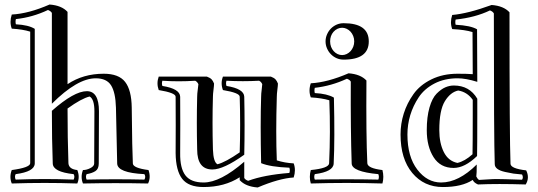

<svg xmlns="http://www.w3.org/2000/svg" viewBox="-20 -788 2365 844"><path d="M360.8 -22.5Q355 -11.2 360.8 1.5Q487.8 -1.5 614.7 1.5Q622.1 -10.3 614.7 -22.5Q496.1 -28.3 495.1 -69.3L489.7 -314.9Q487.8 -381.8 468.3 -412.8Q448.7 -443.8 400.9 -443.8Q319.8 -443.8 208 -332V-731Q204.1 -738.8 190.9 -744.1Q123 -711.9 49.8 -704.1Q46.9 -691.9 49.8 -681.2Q106 -678.2 132.8 -661.1V-69.3Q131.8 -33.2 48.8 -22.5Q43 -11.2 48.8 1.5Q176.8 -3.4 303.7 1.5Q310.1 -11.2 303.7 -22.5Q212.9 -32.2 211.9 -69.3Q208 -173.3 208 -300.8Q305.7 -387.2 361.8 -387.2Q415 -387.2 415 -298.8L414.1 -69.3Q414.1 -45.4 399.4 -35.9Q384.8 -26.4 360.8 -22.5ZM344.7 18.6Q333 -10.3 344.7 -40.5Q360.8 -40.5 377.4 -49.1Q394 -57.6 394 -69.3L395 -298.8Q395 -352.1 374 -363.8Q337.9 -355 276.9 -311Q276.9 -179.2 280.8 -70.3Q282.7 -44.4 319.8 -40.5Q332 -10.3 319.8 18.6Q176.8 13.7 31.7 18.6Q20 -10.3 31.7 -40.5Q111.8 -51.3 112.8 -70.3V-648.9Q80.1 -659.2 31.7 -662.1Q21 -690.9 31.7 -724.1Q106 -728 197.8 -768.1Q251 -764.2 276.9 -735.8V-418Q345.7 -463.9 436 -463.9Q502 -463.9 530 -428Q558.1 -392.1 559.1 -314.9Q561 -123.5 564 -69.3Q564.9 -49.3 632.8 -40.5Q644 -8.3 630.9 18.6Q487.8 15.6 344.7 18.6Z M1033.7 -118.2Q1037.6 -240.2 1033.7 -362.8Q1033.7 -379.9 960 -392.1Q948.7 -421.9 960 -451.2H1170.9Q1184.6 -445.8 1190.7 -439.5Q1196.8 -433.1 1201.7 -420.9Q1201.7 -412.1 1199.2 -393.1Q1196.8 -374 1196.8 -362.8Q1191.9 -202.1 1196.8 -83Q1231.9 -71.8 1271 -69.8Q1281.7 -41 1271 -7.8Q1207 -3.9 1112.8 36.1Q1059.6 32.2 1033.7 3.9V-8.8Q966.8 34.2 875 34.2Q808.6 34.2 780.8 -2Q752.9 -38.1 752 -115.2Q752.9 -237.8 752 -362.8Q752 -379.9 677.7 -392.1Q667 -421.9 677.7 -451.2H889.6Q903.8 -445.8 909.9 -439.5Q916 -433.1 920.9 -420.9Q920.9 -412.1 918.5 -393.1Q916 -374 916 -362.8Q912.6 -249 916 -130.9Q918 -75.2 936 -65.9Q971.7 -75.2 1033.7 -118.2ZM1053.7 -362.8Q1056.6 -235.8 1053.7 -107.9Q962.9 -43 913.6 -43Q846.7 -43 846.7 -130.9Q843.8 -249 846.7 -362.8Q846.7 -376 849.4 -394.5Q852.1 -413.1 852.1 -418Q846.7 -429.2 837.9 -433.1Q765.6 -428.2 693.8 -433.1Q689.9 -421.9 693.8 -410.2Q771 -397.9 772 -362.8Q772.9 -238.8 772 -115.2Q771 -48.8 794.9 -17.3Q818.8 14.2 875 14.2Q948.7 14.2 1053.7 -77.1V-5.9Q1057.6 2 1070.8 6.8Q1140.6 -19 1252 -27.8Q1255.9 -40 1252 -50.8Q1168 -54.2 1127.9 -70.8Q1124 -245.1 1127.9 -362.8Q1127.9 -376 1130.4 -394.5Q1132.8 -413.1 1132.8 -418Q1127.9 -429.2 1118.7 -433.1Q1047.9 -429.2 975.6 -433.1Q971.7 -421.9 975.6 -410.2Q1052.7 -397.9 1053.7 -362.8Z M1490.7 -686Q1601.1 -686 1601.1 -606Q1601.1 -525.9 1490.7 -525.9Q1474.1 -525.9 1459.7 -532.2Q1445.3 -538.6 1434.6 -549.6Q1423.8 -560.5 1417.5 -575.2Q1411.1 -589.8 1411.1 -606Q1411.1 -622.1 1417.5 -636.7Q1423.8 -651.4 1434.6 -662.4Q1445.3 -673.3 1459.7 -679.7Q1474.1 -686 1490.7 -686ZM1445.8 -647.9Q1431.2 -630.9 1431.2 -606Q1431.2 -593.3 1435.3 -582.3Q1439.5 -571.3 1446.8 -563.2Q1454.1 -555.2 1463.6 -550.5Q1473.1 -545.9 1483.9 -545.9Q1494.1 -545.9 1503.9 -550.5Q1513.7 -555.2 1521 -563.2Q1528.3 -571.3 1532.7 -582.3Q1537.1 -593.3 1537.1 -606Q1537.1 -618.7 1532.7 -629.6Q1528.3 -640.6 1521 -648.7Q1513.7 -656.7 1503.9 -661.4Q1494.1 -666 1483.9 -666Q1473.6 -666 1463.9 -661.6Q1454.1 -657.2 1445.8 -647.9ZM1643.1 -22.5Q1526.9 -33.2 1525.9 -69.3Q1521 -215.8 1522 -429.2Q1518.1 -437 1504.9 -441.9Q1437 -410.2 1363.8 -401.9Q1360.8 -390.1 1363.8 -378.9Q1418.9 -376 1447.8 -358.9Q1452.1 -176.8 1446.8 -69.3Q1445.8 -33.2 1363.8 -22.5Q1358.9 -10.3 1363.8 1.5Q1503.9 -1.5 1643.1 1.5Q1647.9 -10.3 1643.1 -22.5ZM1661.1 -40.5Q1668.9 -10.3 1661.1 18.6Q1503.9 13.7 1346.2 18.6Q1337.9 -10.3 1346.2 -40.5Q1425.8 -48.3 1426.8 -70.3Q1433.1 -207 1427.7 -347.2Q1395 -356.9 1346.2 -359.9Q1335 -389.2 1346.2 -421.9Q1419.9 -425.8 1512.2 -465.8Q1564.9 -461.9 1590.8 -434.1Q1588.9 -193.8 1594.7 -70.3Q1596.2 -48.3 1661.1 -40.5Z M1974.1 -49.8Q1916 -49.8 1886 -96.9Q1856 -144 1856 -215.8Q1856 -273.9 1867.9 -315.4Q1879.9 -356.9 1899.4 -376.5Q1918.9 -396 1937.5 -404.1Q1956.1 -412.1 1975.1 -412.1Q2043.9 -412.1 2078.1 -354V-283.2Q2078.1 -149.9 2077.1 -102.1Q2022.9 -49.8 1974.1 -49.8ZM2293 -39.1Q2309.1 -6.8 2291 22.9Q2166 19 2081.1 22.9Q2063 15.1 2058.1 2.9Q2010.7 34.2 1926.8 34.2Q1843.8 34.2 1792.2 -27.8Q1740.7 -89.8 1740.7 -196.8Q1740.7 -244.1 1754.9 -289.1Q1769 -334 1797.4 -374Q1825.7 -414.1 1876.2 -439Q1926.8 -463.9 1991.7 -463.9Q2036.1 -463.9 2058.1 -461.9Q2057.1 -539.1 2057.1 -647Q2024.9 -657.2 1967.8 -660.2Q1957 -689 1967.8 -722.2Q2036.1 -728 2141.1 -766.1Q2193.8 -762.2 2219.7 -733.9Q2219.7 -176.8 2224.1 -67.9Q2225.1 -46.9 2293 -39.1ZM2058.1 -349.1Q2033.7 -383.8 1994.1 -390.1Q1960 -382.8 1935.5 -343Q1911.1 -303.2 1911.1 -215.8Q1911.1 -159.2 1930.9 -119.6Q1950.7 -80.1 1990.7 -71.8Q2022.9 -79.1 2057.1 -109.9Q2058.1 -158.2 2058.1 -283.2ZM2274.9 -21Q2250 -22.9 2237.1 -24.9Q2224.1 -26.9 2200.9 -32Q2177.7 -37.1 2166.3 -45.7Q2154.8 -54.2 2154.8 -66.9Q2150.9 -175.8 2150.9 -729Q2146 -737.8 2133.8 -742.2Q2068.8 -710.9 1982.9 -702.1Q1980 -689.9 1982.9 -679.2Q2048.8 -675.8 2077.1 -659.2Q2077.1 -521 2078.1 -428.2Q2027.8 -443.8 1991.7 -443.8Q1934.1 -443.8 1889.9 -420.9Q1845.7 -397.9 1820.8 -360.6Q1795.9 -323.2 1783.4 -281.7Q1771 -240.2 1771 -196.8Q1771 -99.1 1814.5 -42.5Q1857.9 14.2 1918.9 14.2Q1996.1 14.2 2075.7 -64.9Q2075.7 -23.9 2073.7 -12.2Q2079.1 -1 2085.9 2.9Q2102.1 2 2117.9 1Q2133.8 0 2143.3 -0.5Q2152.8 -1 2160.2 -1Q2187 -1 2274.9 2Q2281.7 -7.8 2274.9 -21Z"/></svg>

Font: Jacques Francois Shadow
Style: Regular
Weight: 400
Designer: Alexei Vanyashin, Nikita Kanarev (i@xarsok.ru)
Foundry: Cyreal (www.cyreal.org)
Version: Version 1.003